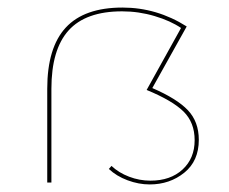

<svg xmlns="http://www.w3.org/2000/svg" viewBox="-20 -483 606 508"><path d="M506 -113Q506 -57 467.5 -26Q429 5 376 5Q347 5 317.5 -6Q288 -17 268 -36L275 -44Q294 -26 321.5 -15.5Q349 -5 378 -5Q431 -5 463 -34.5Q495 -64 495 -112Q495 -159 465.5 -188Q436 -217 368 -245L459 -409Q431 -428 389 -440.5Q347 -453 303 -453Q207 -453 161.5 -402.5Q116 -352 116 -248V0H105V-248Q105 -357 154 -410Q203 -463 304 -463Q395 -463 474 -413L383 -250Q448 -222 477 -191.5Q506 -161 506 -113Z"/></svg>

Font: Ysabeau SC Hairline
Style: Regular
Weight: 100
Designer: Christian Thalmann (Catharsis Fonts)
Version: Version 0.003